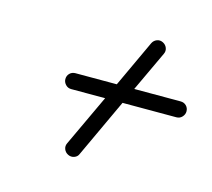

<svg xmlns="http://www.w3.org/2000/svg" viewBox="-62 -524 541 490"><g transform="rotate(15 208.5 -278.5)"><path d="M313 -449Q321 -445 324 -437Q327 -429 323 -421Q288 -346 252.5 -270.5Q217 -195 182 -119Q182 -119 182 -119Q182 -119 182 -119Q179 -111 170.5 -108Q162 -105 154 -109Q146 -113 143 -121Q140 -129 144 -137Q179 -212 214.5 -287.5Q250 -363 285 -439Q289 -447 297 -450Q305 -453 313 -449ZM118 -273Q109 -273 103 -279.5Q97 -286 97 -294Q97 -303 103 -309Q109 -315 118 -315Q188 -315 257.5 -315Q327 -315 396 -315Q396 -315 396 -315Q396 -315 396 -315Q405 -315 411 -309Q417 -303 417 -294Q417 -286 411 -279.5Q405 -273 396 -273Q327 -273 257.5 -273Q188 -273 118 -273Q118 -273 118 -273Q118 -273 118 -273Z"/></g></svg>

Font: FRB American Cursive Medium
Style: Italic
Weight: 500
Italic angle: -25°
Version: Version 2.0;Modular Font Editor K font №1